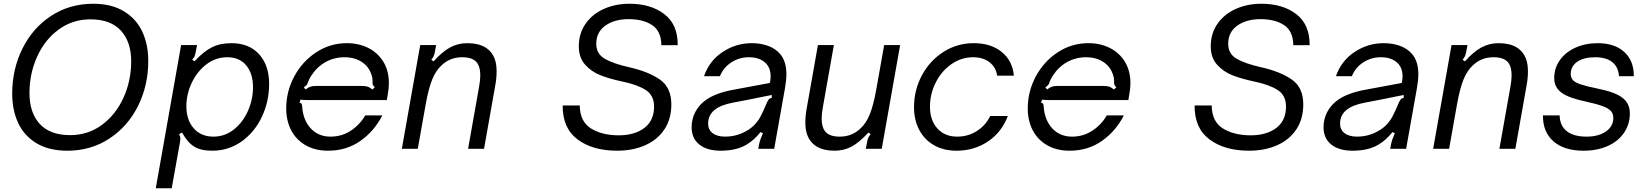

<svg xmlns="http://www.w3.org/2000/svg" viewBox="-20 -793 8773 1023"><path d="M45 -294Q45 -424 99.5 -534Q154 -644 252.5 -708.5Q351 -773 477 -773Q574 -773 640 -733Q706 -693 738 -624.5Q770 -556 770 -468Q770 -338 715.5 -228.5Q661 -119 562.5 -54.5Q464 10 339 10Q241 10 175 -29.5Q109 -69 77 -137.5Q45 -206 45 -294ZM679 -467Q679 -570 624 -630Q569 -690 462 -690Q367 -690 292.5 -635.5Q218 -581 177.5 -490.5Q137 -400 137 -297Q137 -193 191.5 -133Q246 -73 354 -73Q449 -73 523 -127.5Q597 -182 638 -272.5Q679 -363 679 -467Z M1414 -346Q1414 -253 1375.5 -171Q1337 -89 1267.5 -39.5Q1198 10 1111 10Q1050 10 1014.5 -12Q979 -34 950 -87L934 -78Q941 -67 941 -52Q941 -48 939 -36L895 210H810L945 -553H1030L1023 -517Q1019 -498 1016 -491.5Q1013 -485 1004 -475L1016 -466Q1064 -518 1108 -540.5Q1152 -563 1213 -563Q1307 -563 1360.5 -504Q1414 -445 1414 -346ZM973 -227Q973 -154 1012 -109.5Q1051 -65 1117 -65Q1178 -65 1226 -103Q1274 -141 1301 -202Q1328 -263 1328 -329Q1328 -401 1292 -444.5Q1256 -488 1191 -488Q1129 -488 1079.5 -450Q1030 -412 1001.5 -351.5Q973 -291 973 -227Z M1505 -215Q1505 -306 1548 -386Q1591 -466 1665 -514.5Q1739 -563 1828 -563Q1891 -563 1941.5 -538Q1992 -513 2022 -465Q2052 -417 2052 -349Q2052 -322 2046 -290L2041 -260H1646Q1639 -260 1618.5 -260Q1598 -260 1581 -262L1576 -246Q1585 -244 1587 -239.5Q1589 -235 1590 -225Q1591 -215 1592 -205Q1602 -141 1641.5 -103Q1681 -65 1741 -65Q1801 -65 1849.5 -97Q1898 -129 1926 -178H2017Q1974 -94 1900 -42Q1826 10 1728 10Q1660 10 1609.5 -18.5Q1559 -47 1532 -98Q1505 -149 1505 -215ZM1608 -316Q1620 -326 1632.5 -330.5Q1645 -335 1662 -335H1910Q1929 -335 1941 -330.5Q1953 -326 1964 -316L1977 -328Q1969 -336 1967 -340.5Q1965 -345 1965 -352V-363Q1965 -379 1961 -389Q1948 -436 1909 -462Q1870 -488 1816 -488Q1761 -488 1715 -462.5Q1669 -437 1638 -389Q1629 -375 1625.5 -366Q1622 -357 1621 -355Q1618 -346 1614.5 -341Q1611 -336 1599 -328Z M2121 0 2219 -553H2304L2297 -517Q2293 -491 2278 -475L2290 -466Q2337 -518 2378.5 -540.5Q2420 -563 2470 -563Q2586 -563 2617 -476Q2626 -449 2626 -412Q2626 -375 2618 -333L2559 0H2474L2533 -333Q2539 -366 2539 -392Q2539 -434 2523 -457Q2501 -488 2443 -488Q2379 -488 2335 -447Q2303 -419 2283 -370Q2263 -321 2248 -236L2206 0Z M2978 -231H3069Q3070 -145 3129 -108.5Q3188 -72 3276 -72Q3362 -72 3413.5 -111.5Q3465 -151 3465 -225Q3465 -285 3420.5 -313.5Q3376 -342 3294 -359Q3228 -373 3179.5 -392Q3131 -411 3097.5 -448.5Q3064 -486 3064 -546Q3064 -615 3100 -666.5Q3136 -718 3197.5 -745.5Q3259 -773 3334 -773Q3448 -773 3520 -717.5Q3592 -662 3591 -552H3504Q3503 -627 3455 -659Q3407 -691 3329 -691Q3254 -691 3205.5 -656.5Q3157 -622 3157 -560Q3157 -506 3202 -480Q3247 -454 3331 -435Q3434 -412 3495.5 -369.5Q3557 -327 3557 -237Q3557 -159 3520 -103.5Q3483 -48 3417.5 -19Q3352 10 3268 10Q3138 10 3057.5 -50Q2977 -110 2978 -231Z M3665 -115Q3665 -159 3685 -197Q3705 -235 3742 -261Q3792 -296 3878 -313L4082 -351Q4086 -368 4086 -388Q4086 -425 4066 -450Q4034 -488 3970 -488Q3919 -488 3876.5 -460.5Q3834 -433 3816 -387H3731Q3760 -470 3831 -516.5Q3902 -563 3985 -563Q4034 -563 4073 -548.5Q4112 -534 4136 -506Q4170 -467 4170 -398Q4170 -366 4163 -326L4105 0H4020L4025 -26Q4029 -48 4045 -83L4032 -89Q3998 -46 3957 -22Q3903 10 3820 10Q3747 10 3706 -23Q3665 -56 3665 -115ZM3935 -84Q3972 -101 3994.5 -122.5Q4017 -144 4031 -170Q4045 -196 4064 -241Q4070 -256 4076 -263Q4082 -270 4092 -271V-287L3958 -260L3885 -246Q3820 -234 3787 -207Q3753 -179 3753 -134Q3753 -102 3777 -83.5Q3801 -65 3844 -65Q3892 -65 3935 -84Z M4280 -77Q4271 -104 4271 -141Q4271 -178 4279 -220L4338 -553H4423L4364 -220Q4358 -187 4358 -161Q4358 -119 4374 -96Q4396 -65 4454 -65Q4518 -65 4562 -106Q4594 -134 4614 -183Q4634 -232 4649 -317L4691 -553H4776L4678 0H4593L4600 -36Q4604 -62 4619 -78L4607 -87Q4560 -35 4518.5 -12.5Q4477 10 4427 10Q4311 10 4280 -77Z M4850 -222Q4850 -313 4892 -391.5Q4934 -470 5007 -516.5Q5080 -563 5168 -563Q5260 -563 5317.5 -516Q5375 -469 5382 -390H5293Q5286 -436 5251.5 -462Q5217 -488 5165 -488Q5102 -488 5049 -451Q4996 -414 4965.5 -353Q4935 -292 4935 -225Q4935 -152 4974.5 -108.5Q5014 -65 5080 -65Q5138 -65 5185 -95Q5232 -125 5256 -175H5350Q5317 -88 5243.5 -39Q5170 10 5077 10Q5008 10 4957 -19Q4906 -48 4878 -100.5Q4850 -153 4850 -222Z M5456 -215Q5456 -306 5499 -386Q5542 -466 5616 -514.5Q5690 -563 5779 -563Q5842 -563 5892.5 -538Q5943 -513 5973 -465Q6003 -417 6003 -349Q6003 -322 5997 -290L5992 -260H5597Q5590 -260 5569.5 -260Q5549 -260 5532 -262L5527 -246Q5536 -244 5538 -239.5Q5540 -235 5541 -225Q5542 -215 5543 -205Q5553 -141 5592.5 -103Q5632 -65 5692 -65Q5752 -65 5800.5 -97Q5849 -129 5877 -178H5968Q5925 -94 5851 -42Q5777 10 5679 10Q5611 10 5560.5 -18.5Q5510 -47 5483 -98Q5456 -149 5456 -215ZM5559 -316Q5571 -326 5583.5 -330.5Q5596 -335 5613 -335H5861Q5880 -335 5892 -330.5Q5904 -326 5915 -316L5928 -328Q5920 -336 5918 -340.5Q5916 -345 5916 -352V-363Q5916 -379 5912 -389Q5899 -436 5860 -462Q5821 -488 5767 -488Q5712 -488 5666 -462.5Q5620 -437 5589 -389Q5580 -375 5576.5 -366Q5573 -357 5572 -355Q5569 -346 5565.5 -341Q5562 -336 5550 -328Z M6345 -231H6436Q6437 -145 6496 -108.5Q6555 -72 6643 -72Q6729 -72 6780.5 -111.5Q6832 -151 6832 -225Q6832 -285 6787.5 -313.5Q6743 -342 6661 -359Q6595 -373 6546.5 -392Q6498 -411 6464.5 -448.5Q6431 -486 6431 -546Q6431 -615 6467 -666.5Q6503 -718 6564.5 -745.5Q6626 -773 6701 -773Q6815 -773 6887 -717.5Q6959 -662 6958 -552H6871Q6870 -627 6822 -659Q6774 -691 6696 -691Q6621 -691 6572.5 -656.5Q6524 -622 6524 -560Q6524 -506 6569 -480Q6614 -454 6698 -435Q6801 -412 6862.5 -369.5Q6924 -327 6924 -237Q6924 -159 6887 -103.5Q6850 -48 6784.5 -19Q6719 10 6635 10Q6505 10 6424.5 -50Q6344 -110 6345 -231Z M7032 -115Q7032 -159 7052 -197Q7072 -235 7109 -261Q7159 -296 7245 -313L7449 -351Q7453 -368 7453 -388Q7453 -425 7433 -450Q7401 -488 7337 -488Q7286 -488 7243.5 -460.5Q7201 -433 7183 -387H7098Q7127 -470 7198 -516.5Q7269 -563 7352 -563Q7401 -563 7440 -548.5Q7479 -534 7503 -506Q7537 -467 7537 -398Q7537 -366 7530 -326L7472 0H7387L7392 -26Q7396 -48 7412 -83L7399 -89Q7365 -46 7324 -22Q7270 10 7187 10Q7114 10 7073 -23Q7032 -56 7032 -115ZM7302 -84Q7339 -101 7361.5 -122.5Q7384 -144 7398 -170Q7412 -196 7431 -241Q7437 -256 7443 -263Q7449 -270 7459 -271V-287L7325 -260L7252 -246Q7187 -234 7154 -207Q7120 -179 7120 -134Q7120 -102 7144 -83.5Q7168 -65 7211 -65Q7259 -65 7302 -84Z M7616 0 7714 -553H7799L7792 -517Q7788 -491 7773 -475L7785 -466Q7832 -518 7873.5 -540.5Q7915 -563 7965 -563Q8081 -563 8112 -476Q8121 -449 8121 -412Q8121 -375 8113 -333L8054 0H7969L8028 -333Q8034 -366 8034 -392Q8034 -434 8018 -457Q7996 -488 7938 -488Q7874 -488 7830 -447Q7798 -419 7778 -370Q7758 -321 7743 -236L7701 0Z M8201 -178H8290Q8291 -123 8328 -94Q8365 -65 8433 -65Q8497 -65 8536.5 -92.5Q8576 -120 8576 -164Q8576 -187 8563 -201.5Q8550 -216 8519 -227.5Q8488 -239 8429 -252Q8338 -271 8299.5 -299.5Q8261 -328 8261 -377Q8261 -430 8291 -472.5Q8321 -515 8374 -539Q8427 -563 8493 -563Q8583 -563 8634.5 -516Q8686 -469 8685 -387H8606Q8603 -436 8570.5 -462Q8538 -488 8479 -488Q8419 -488 8384 -464Q8349 -440 8349 -399Q8349 -379 8361 -366Q8373 -353 8403.5 -343Q8434 -333 8492 -321Q8584 -303 8624 -272.5Q8664 -242 8664 -189Q8664 -131 8633 -85.5Q8602 -40 8546 -15Q8490 10 8418 10Q8314 10 8257 -40Q8200 -90 8201 -178Z"/></svg>

Font: Open Sauce Sans
Style: Italic
Weight: 400
Italic angle: -10°
Designer: Alfredo Marco Pradil
Foundry: Creative Sauce Fz LLC
Version: Version 1.477